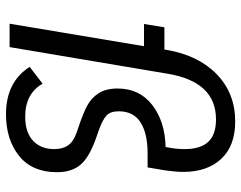

<svg xmlns="http://www.w3.org/2000/svg" viewBox="-102 -690 804 640"><g transform="rotate(90 300.0 -370.0)"><path d="M60 -448 71 -516H145L146 -522Q164 -629 227.5 -690.5Q291 -752 385 -752Q466 -752 509.5 -705.5Q553 -659 553 -579Q553 -554 548 -519L538 -460H491Q425 -460 388 -436.5Q351 -413 351 -364Q351 -336 365 -323Q379 -310 415 -297L438 -289Q504 -266 529 -236.5Q554 -207 554 -158Q554 -75 499.5 -31.5Q445 12 361 12Q253 12 203 -67L259 -110Q292 -52 369 -52Q421 -52 449 -78Q477 -104 477 -149Q477 -177 464.5 -195Q452 -213 423 -223L400 -231Q358 -245 332.5 -258.5Q307 -272 291 -296.5Q275 -321 275 -360Q275 -433 330 -475.5Q385 -518 470 -520L472 -531Q477 -556 477 -584Q477 -636 453 -662Q429 -688 378 -688Q253 -688 226 -528L137 0H59L134 -448Z"/></g></svg>

Font: iA Writer Duo S
Style: Italic
Weight: 400
Italic angle: -9.5°
Designer: Mike Abbink, Paul van der Laan, Pieter van Rosmalen, Oliver Reichenstein
Foundry: Bold Monday and Information Architects Inc.
Version: Version 2.000